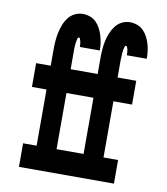

<svg xmlns="http://www.w3.org/2000/svg" viewBox="-83 -813 766 882"><g transform="rotate(10 300.0 -371.5)"><path d="M65 0V-110H128V-372H60V-483H128V-558Q128 -578 129.5 -598Q131 -618 135 -637Q139 -656 146 -674.5Q153 -693 165 -709Q177 -725 195 -734Q213 -743 233 -743Q250 -743 266.5 -737Q283 -731 295 -719Q307 -707 315 -691.5Q323 -676 328 -659.5Q333 -643 335.5 -626Q338 -609 338 -592V-591H245Q245 -595 244.5 -598.5Q244 -602 244 -606Q244 -610 243 -614Q242 -618 241 -621.5Q240 -625 238.5 -629Q237 -633 233 -633Q229 -633 227.5 -628.5Q226 -624 225.5 -620Q225 -616 224 -612.5Q223 -609 222.5 -605Q222 -601 222 -597Q222 -593 221.5 -589.5Q221 -586 221 -582Q221 -578 221 -574Q221 -570 221 -566Q221 -562 221 -558V-483H347V-558Q347 -578 348.5 -598Q350 -618 354 -637Q358 -656 365.5 -674.5Q373 -693 385 -709Q397 -725 415 -734Q433 -743 452 -743Q470 -743 486.5 -737Q503 -731 515 -719Q527 -707 535 -691.5Q543 -676 548 -659.5Q553 -643 555 -626Q557 -609 557 -592V-591H464Q464 -595 464 -598.5Q464 -602 463.5 -606Q463 -610 462.5 -614Q462 -618 461 -621.5Q460 -625 458 -629Q456 -633 452 -633Q449 -633 447.5 -628.5Q446 -624 445 -620Q444 -616 443.5 -612.5Q443 -609 442.5 -605Q442 -601 441.5 -597Q441 -593 441 -589.5Q441 -586 441 -582Q441 -578 440.5 -574Q440 -570 440 -566Q440 -562 440 -558V-483H527V-372H440V-110H508V0ZM347 -110V-372H221V-110Z"/></g></svg>

Font: Iosevka HT Extrabold Extended
Style: Regular
Weight: 800
Width: 7
Monospace: yes
Designer: Belleve Invis
Foundry: Belleve Invis
Version: Version 32.3.0; ttfautohint (v1.8.4)